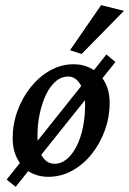

<svg xmlns="http://www.w3.org/2000/svg" viewBox="-20 -681 503 748"><path d="M168.9 7.8Q127.9 7.8 96.7 -10.3Q65.4 -28.3 47.4 -62.5Q29.3 -96.7 29.3 -142.6Q29.3 -197.3 47.9 -248.5Q66.4 -299.8 99.1 -340.8Q131.8 -381.8 174.8 -406.2Q217.8 -430.7 266.6 -430.7Q306.6 -430.7 338.9 -412.1Q371.1 -393.6 389.2 -359.9Q407.2 -326.2 407.2 -279.3Q407.2 -225.6 388.7 -173.8Q370.1 -122.1 337.4 -81.1Q304.7 -40 261.2 -16.1Q217.8 7.8 168.9 7.8ZM192.4 -43Q218.8 -43 240.7 -61.5Q262.7 -80.1 278.8 -112.3Q294.9 -144.5 303.2 -185.5Q311.5 -226.6 311.5 -270.5Q311.5 -321.3 293 -352.1Q274.4 -382.8 246.1 -382.8Q218.8 -382.8 196.8 -363.8Q174.8 -344.7 159.2 -312Q143.6 -279.3 134.8 -238.3Q126 -197.3 126 -153.3Q126 -99.6 144.5 -71.3Q163.1 -43 192.4 -43ZM41 46.9 5.9 18.6 394.5 -468.8 429.7 -439.5ZM297.9 -470.7 252.9 -485.4 374 -661.1 462.9 -638.7Z"/></svg>

Font: Crimson Pro Medium
Style: Italic
Weight: 500
Italic angle: -12°
Designer: Jacques Le Bailly
Foundry: Baron von Fonthausen
Version: Version 1.003